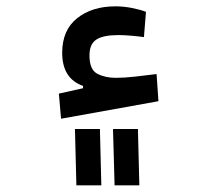

<svg xmlns="http://www.w3.org/2000/svg" viewBox="-20 -357 626 594"><path d="M168.9 10.3 162.1 -67.4 236.8 -84V-91.3Q172.4 -113.8 172.4 -193.8Q172.4 -263.7 218.5 -300.5Q264.6 -337.4 336.9 -337.4Q362.3 -337.4 388.4 -332.3Q414.6 -327.1 431.6 -320.3L425.3 -242.2Q408.2 -244.6 385.3 -246.6Q362.3 -248.5 346.7 -248.5Q299.3 -248.5 278.1 -234.6Q256.8 -220.7 256.8 -185.5Q256.8 -141.6 281 -128.9Q305.2 -116.2 338.4 -116.2Q364.7 -116.2 399.2 -120.1Q433.6 -124 464.4 -127.9L470.2 -43.9ZM216.3 216.3 211.9 42H289.1L293.5 216.3ZM334.5 216.3 329.6 42H406.7L411.1 216.3Z"/></svg>

Font: CaskaydiaCove NFP
Style: Regular
Weight: 400
Designer: Aaron Bell
Foundry: Saja Typeworks
Version: Version 2111.001; VTT 6.35;Nerd Fonts 3.1.1